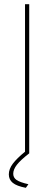

<svg xmlns="http://www.w3.org/2000/svg" viewBox="-20 -730 258 914"><path d="M119.1 0Q78.1 31.7 60.5 54.2Q43 76.7 43 97.2Q43 115.7 58.8 126.7Q74.7 137.7 115.2 147L103 164.1Q59.6 155.8 40.8 140.4Q22 125 22 100.1Q22 74.7 41 49.3Q60.1 23.9 99.1 -7.8V-710H119.1Z"/></svg>

Font: Rawline Thin
Style: Regular
Weight: 250
Designer: Matt McInerney, Pablo Impallari, Rodrigo Fuenzalida
Foundry: Matt McInerney, Pablo Impallari, Rodrigo Fuenzalida
Version: Version 4.020;PS 004.020;hotconv 1.0.88;makeotf.lib2.5.64775